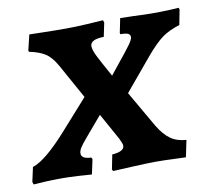

<svg xmlns="http://www.w3.org/2000/svg" viewBox="-71 -577 721 653"><g transform="rotate(-10 289.5 -250.5)"><path d="M324 -506 327 -498 317 -450Q270 -449 270 -426Q270 -413 281 -391Q292 -369 322 -315L354 -355Q381 -388 394.5 -406.5Q408 -425 408 -433Q408 -442 400.5 -445.5Q393 -449 374 -449L373 -454L383 -503L428 -502Q470 -500 492 -500Q523 -500 549.5 -501Q576 -502 585 -503L587 -497L577 -445Q539 -433 516 -416Q493 -399 462 -363L365 -247L437 -122Q457 -89 479 -73.5Q501 -58 533 -56L521 2Q509 2 478.5 0.5Q448 -1 418 -1Q393 -1 340 1.5Q287 4 269 5L266 -1L276 -51Q318 -54 318 -74Q318 -81 309 -99L258 -191L201 -124Q183 -103 176.5 -92.5Q170 -82 170 -73Q170 -54 204 -53L207 -47L196 4Q183 3 150.5 1Q118 -1 90 -1Q62 -1 33.5 0.5Q5 2 -5 3L-8 -6L3 -56Q48 -70 127 -159L217 -260L151 -379Q133 -411 112.5 -424Q92 -437 58 -444L56 -448L69 -502Q80 -502 115 -501Q150 -500 198 -500Q227 -500 269 -502.5Q311 -505 324 -506Z"/></g></svg>

Font: Alegreya SC
Style: Bold Italic
Weight: 700
Italic angle: -7°
Designer: Juan Pablo del Peral
Foundry: Huerta Tipografica
Version: Version 2.007; ttfautohint (v1.6)